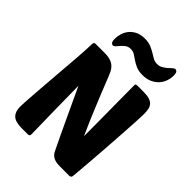

<svg xmlns="http://www.w3.org/2000/svg" viewBox="-265 -1087 1218 1218"><g transform="rotate(45 344.0 -477.5)"><path d="M499 0Q458 0 438 -12Q418 -24 409 -42Q357 -149 311.5 -247Q266 -345 219 -445Q220 -337 222 -230Q224 -123 226 -15Q226 0 210 0H155Q98 0 74.5 -22.5Q51 -45 51 -89Q51 -101 52.5 -129.5Q54 -158 57 -197Q60 -236 63.5 -282.5Q67 -329 71 -377Q77 -453 81 -503Q85 -553 87.5 -587.5Q90 -622 91 -646.5Q92 -671 93 -695Q93 -710 109 -710H189Q222 -710 243 -702.5Q264 -695 277.5 -682Q291 -669 299 -652.5Q307 -636 314 -618Q338 -556 356.5 -511Q375 -466 389 -432Q403 -398 413.5 -373Q424 -348 433 -327Q442 -306 451 -286.5Q460 -267 470 -244Q470 -303 469.5 -365.5Q469 -428 468.5 -487.5Q468 -547 467.5 -602Q467 -657 467 -701Q467 -710 484 -710H539Q572 -710 591.5 -703.5Q611 -697 622 -684.5Q633 -672 636.5 -654Q640 -636 640 -613Q640 -588 637 -536.5Q634 -485 630 -421Q626 -357 621 -288.5Q616 -220 611.5 -162Q607 -104 603.5 -63.5Q600 -23 599 -16Q599 -8 593.5 -4Q588 0 581 0ZM474 -895Q495 -895 511 -904.5Q527 -914 539.5 -925Q552 -936 562 -945.5Q572 -955 581 -955Q586 -955 593.5 -948.5Q601 -942 601 -916Q601 -893 592.5 -868.5Q584 -844 566.5 -824.5Q549 -805 522 -792.5Q495 -780 458 -780Q423 -780 400 -790Q377 -800 359 -812.5Q341 -825 325.5 -835Q310 -845 289 -845Q268 -845 254 -835Q240 -825 229 -812.5Q218 -800 209.5 -790Q201 -780 191 -780Q186 -780 178.5 -787Q171 -794 171 -820Q171 -842 178 -865.5Q185 -889 201 -909Q217 -929 242.5 -942Q268 -955 306 -955Q339 -955 361.5 -945.5Q384 -936 402 -925Q420 -914 436.5 -904.5Q453 -895 474 -895Z"/></g></svg>

Font: Poetsen One
Style: Regular
Weight: 400
Designer: Pablo Impallari, Rodrigo Fuenzalida
Foundry: Pablo Impallari, Rodrigo Fuenzalida
Version: Version 1.001; ttfautohint (v0.93) -l 8 -r 50 -G 200 -x 14 -